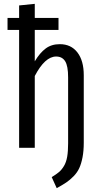

<svg xmlns="http://www.w3.org/2000/svg" viewBox="-20 -766 526 995"><path d="M290 -537.1Q348.1 -537.1 381.1 -494.4Q414.1 -451.7 414.1 -376V-26.9Q414.1 16.1 407.7 49.1Q401.4 82 390.9 105Q380.4 127.9 361.6 147.2Q342.8 166.5 323.2 179.7Q303.7 192.9 273.9 209L248 151.9Q272 137.2 285.9 125.5Q299.8 113.8 311.5 94.2Q323.2 74.7 328.1 46.6Q333 18.6 333 -22.9V-365.2Q333 -424.3 317.6 -448.7Q302.2 -473.1 271 -473.1Q212.9 -473.1 160.2 -372.1V0H79.1V-610.8H19V-672.9H79.1V-737.8L160.2 -746.1V-672.9H283.2V-610.8H160.2V-448.2Q186.5 -492.2 216.6 -514.6Q246.6 -537.1 290 -537.1Z"/></svg>

Font: Fira Sans Compressed Book
Style: Regular
Weight: 350
Width: 1
Designer: Carrois Corporate & Edenspiekermann AG
Foundry: Carrois Corporate GbR & Edenspiekermann AG
Version: Version 4.203;PS 004.203;hotconv 1.0.88;makeotf.lib2.5.64775